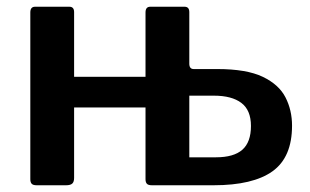

<svg xmlns="http://www.w3.org/2000/svg" viewBox="-20 -550 921 570"><path d="M89 0Q78 0 74 -4.5Q70 -9 70 -18V-513Q70 -530 84 -530H186Q200 -530 200 -514V-322H412V-513Q412 -530 426 -530H528Q542 -530 542 -514V-361Q542 -345 555 -345H625Q712 -345 760 -322Q808 -299 827.5 -261Q847 -223 847 -177Q847 -83 789 -41.5Q731 0 614 0H431Q420 0 416 -4.5Q412 -9 412 -18V-231H200V-22Q200 -10 194.5 -5Q189 0 176 0ZM542 -83H621Q674 -83 699.5 -105.5Q725 -128 725 -176Q725 -223 696.5 -244.5Q668 -266 615 -266H542Z"/></svg>

Font: Libre Franklin SemiBold
Style: Regular
Weight: 600
Designer: Pablo Impallari, Rodrigo Fuenzalida, Nhung Nguyen
Foundry: Impallari Type
Version: Version 3.000